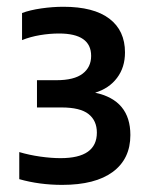

<svg xmlns="http://www.w3.org/2000/svg" viewBox="-20 -834 437 553"><path d="M159 -301.5Q93.5 -301.5 35.5 -318V-396Q64 -387.5 95.8 -383Q127.5 -378.5 154.5 -378.5Q259 -378.5 259 -452Q259 -486.5 235 -505.5Q211 -524.5 157 -524.5H86.5V-603H142.5Q193.5 -603 218 -621.8Q242.5 -640.5 242.5 -673Q242.5 -737.5 150 -737.5Q123.5 -737.5 95.2 -732.8Q67 -728 43.5 -718.5V-796.5Q66 -805 99 -809.8Q132 -814.5 162.5 -814.5Q250 -814.5 295 -780.2Q340 -746 340 -683Q340 -640 317.2 -609.8Q294.5 -579.5 254 -567Q355.5 -545.5 355.5 -445Q355.5 -376.5 305 -339Q254.5 -301.5 159 -301.5Z"/></svg>

Font: Encode Sans SmCnd SmBold
Style: Regular
Weight: 600
Width: 4
Designer: Multiple Designers
Foundry: Impallari Type
Version: Version 3.002; ttfautohint (v1.8.3) -l 8 -r 50 -G 200 -x 14 